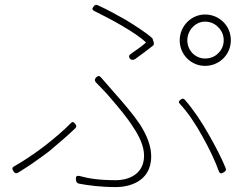

<svg xmlns="http://www.w3.org/2000/svg" viewBox="-20 -748 1020 781"><path d="M868 -532C855 -518 836 -510 814 -510C774 -510 742 -543 742 -584C742 -624 774 -660 814 -660C836 -660 855 -651 868 -637C882 -623 890 -605 890 -584C890 -564 882 -545 868 -532ZM889 -658C870 -677 844 -689 814 -689C758 -689 711 -642 711 -584C711 -525 758 -480 814 -480C844 -480 870 -492 889 -511C907 -529 919 -555 919 -584C919 -613 908 -639 889 -658ZM475 -644C516 -620 553 -596 574 -575C562 -564 537 -546 514 -530C505 -525 502 -517 509 -509C515 -503 523 -503 530 -508C557 -527 584 -548 603 -563C606 -566 607 -571 605 -577L600 -592C575 -615 534 -641 492 -667C453 -689 411 -712 377 -727C370 -730 366 -728 361 -722C354 -713 354 -708 364 -703C399 -686 439 -665 475 -644ZM521 -232C548 -192 566 -152 566 -115C566 -33 493 -15 453 -15C386 -15 344 -21 304 -32C291 -35 287 -29 289 -16C290 -8 293 -3 301 -1C339 6 388 13 453 13C493 13 595 -2 595 -112C595 -155 577 -198 550 -241C521 -284 484 -327 445 -371C427 -391 407 -415 390 -434C383 -441 378 -440 371 -433C365 -427 364 -420 370 -413C389 -393 412 -371 427 -352C460 -314 495 -273 521 -232ZM803 -194C831 -144 855 -94 870 -52C874 -41 880 -41 890 -47C898 -52 901 -56 898 -64C882 -104 857 -152 829 -201C801 -251 767 -302 732 -342C727 -348 722 -348 715 -343C707 -337 705 -332 712 -325C744 -291 776 -243 803 -194ZM160 -153C118 -121 74 -92 37 -71C28 -66 29 -60 35 -51C40 -43 46 -41 54 -46C94 -70 138 -101 179 -132C219 -165 258 -199 286 -226C292 -232 292 -237 286 -244C279 -252 275 -255 268 -247C241 -219 201 -185 160 -153Z"/></svg>

Font: GenSenRounded2 TW EL
Style: Regular
Weight: 250
Version: Version 2.100;PS 2.1;hotconv 16.6.51;makeotf.lib2.5.65220 DE